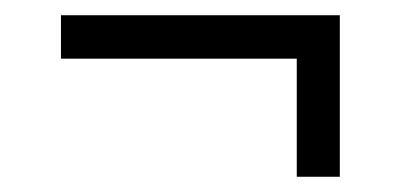

<svg xmlns="http://www.w3.org/2000/svg" viewBox="-20 -435 526 252"><path d="M369.5 -203V-358H60V-415H426V-203Z"/></svg>

Font: Besley* Condensed
Style: Regular
Weight: 400
Width: 3
Designer: Owen Earl
Foundry: indestructible type*
Version: Version 3.000; ttfautohint (v1.8.3)